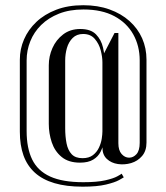

<svg xmlns="http://www.w3.org/2000/svg" viewBox="-20 -585 625 721"><path d="M444.8 81Q443 82.4 427.2 91.2Q411.4 100 378.1 108Q344.9 116 290.2 116Q229.2 116 184.5 102.8Q139.8 89.6 110.9 63.4Q82 37.1 68.2 -1.4Q54.5 -39.9 54.5 -90.5V-361Q54.5 -400.9 70.3 -437.3Q86.1 -473.8 116.5 -502.6Q146.9 -531.4 191.1 -548.4Q235.4 -565.4 292.6 -565.4Q347.4 -565.4 391.2 -549.6Q435.1 -533.9 466.2 -506Q497.4 -478.1 513.8 -441.1Q530.1 -404 530.1 -361V-49.5Q530.1 -18.5 513.5 0.9Q496.9 20.2 472.4 27.4Q447.9 34.6 422.9 31Q397.9 27.4 381.2 11.8Q364.6 -3.9 364.6 -30.8V-373L410.1 -461.1H424.5V-47Q424.5 -20.5 436.6 -6.8Q448.6 6.9 464.6 7.1Q480.5 7.2 492.6 -6.2Q504.6 -19.8 504.6 -48.5V-358.1Q504.6 -412.6 480.4 -455.9Q456.2 -499.2 409.4 -524.3Q362.5 -549.4 293.2 -549.4Q241.2 -549.4 201.5 -533.7Q161.8 -518 134.6 -491.2Q107.5 -464.4 93.8 -430.1Q80 -395.9 80 -358.1V-93Q80 -28.8 100.8 13.9Q121.5 56.5 168.3 77.9Q215.1 99.2 292.6 99.2Q344.4 99.2 375.1 92.2Q405.9 85.2 420.4 77.2Q435 69.2 436.8 67.2ZM163.2 -119.9V-339.9Q163.2 -373.5 176.9 -404.5Q190.6 -435.5 217.2 -455.8Q243.8 -476.1 281.5 -476.1Q321 -476.1 340.6 -455.8Q360.2 -435.5 366.8 -406.6Q373.4 -377.6 373.4 -351.1V-97.4Q373.4 -77 370.2 -55.3Q367 -33.6 357.8 -15.2Q348.6 3.1 330 14.4Q311.4 25.8 280.5 25.8Q237.4 25.8 211.5 4.4Q185.6 -16.9 174.4 -50.4Q163.2 -84 163.2 -119.9ZM224.8 -358V-103.2Q224.8 -72.4 229.9 -46.6Q235 -20.8 249.1 -5.9Q263.1 9 289.9 9Q314 9 328.8 -2.3Q343.6 -13.6 351.6 -30.6Q359.5 -47.6 362.1 -64.3Q364.6 -81 364.6 -91.8V-351.1Q364.6 -371.4 358.2 -396Q351.8 -420.6 335.9 -439Q320.1 -457.4 292.2 -457.4Q267.9 -457.4 252.9 -442.4Q237.9 -427.5 231.3 -404.8Q224.8 -382 224.8 -358Z"/></svg>

Font: Emberly Black
Style: Regular
Weight: 900
Designer: Rajesh Rajput
Foundry: Rajesh Rajput
Version: Version 1.000